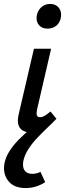

<svg xmlns="http://www.w3.org/2000/svg" viewBox="-47 -665 333 973"><path d="M108 6Q85 6 68.5 -3.5Q52 -13 46 -33.5Q40 -54 48 -87L125 -418H212L141 -111Q137 -93 139.5 -82Q142 -71 156 -71Q167 -71 179 -78Q191 -85 209 -100L239 -63Q205 -29 172 -11.5Q139 6 108 6ZM194 -520Q174 -520 160.5 -529Q147 -538 141.5 -554Q136 -570 140 -589Q145 -613 163 -629Q181 -645 207 -645Q227 -645 240.5 -635.5Q254 -626 259.5 -610Q265 -594 261 -574Q256 -549 238 -534.5Q220 -520 194 -520ZM84 288Q23 288 -5 252Q-33 216 -25 166Q-19 133 0 102.5Q19 72 49 41.5Q79 11 119.5 -22Q160 -55 208 -91L239 -63Q219 -42 193 -17.5Q167 7 141 34.5Q115 62 96 92Q77 122 71 152Q66 183 78 199.5Q90 216 117 216Q127 216 137.5 213.5Q148 211 158 206L182 258Q163 271 137.5 279.5Q112 288 84 288Z"/></svg>

Font: Ysabeau Office SemiBold
Style: Italic
Weight: 600
Italic angle: -12°
Designer: Christian Thalmann (Catharsis Fonts)
Version: Version 2.001;gftools[0.9.30]; featfreeze: tnum,lnum,ss02